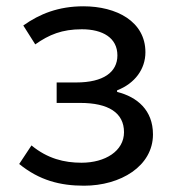

<svg xmlns="http://www.w3.org/2000/svg" viewBox="-20 -577 550 610"><path d="M247 13C363 13 466 -49 466 -150C466 -227 416 -269 352 -285V-290C409 -312 442 -358 442 -411C442 -509 350 -557 245 -557C166 -557 106 -533 54 -496L92 -436C136 -467 177 -484 240 -484C306 -484 353 -457 353 -401C353 -348 309 -315 222 -315H160V-250H235C324 -250 374 -219 374 -157C374 -97 314 -60 239 -60C184 -60 131 -73 80 -115L41 -56C105 -4 171 13 247 13Z"/></svg>

Font: Source Han Sans KR Regular
Style: Regular
Weight: 400
Designer: Ryoko NISHIZUKA (kana & ideographs); Paul D. Hunt (Latin, Greek & Cyrillic); Wenlong ZHANG (bopomofo); Sandoll Communica
Foundry: Adobe Systems Incorporated
Version: Version 1.004;PS 1.004;hotconv 1.0.82;makeotf.lib2.5.63406